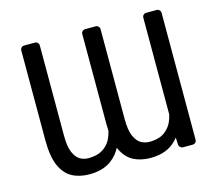

<svg xmlns="http://www.w3.org/2000/svg" viewBox="-103 -841 1108 980"><g transform="rotate(-15 451.5 -351.0)"><path d="M162.6 -11.4Q124.3 -32.3 102.3 -82Q81 -131.7 81 -215.9V-691.1Q81 -699.6 87 -705.6Q93 -711.6 101.6 -711.6H158Q166.9 -711.6 172.9 -705.6Q179 -699.6 179 -691.1V-215.9Q179 -157.3 192.1 -126.4Q205.6 -95.2 226.2 -82.7Q247.2 -71 269.9 -71Q322.4 -71 353.3 -94.5Q384.9 -117.5 398.1 -157.3Q401.6 -166.9 404.5 -179Q403.4 -196.7 403.4 -215.9V-691.1Q403.4 -699.6 409.4 -705.6Q415.5 -711.6 424 -711.6H479Q487.9 -711.6 494 -705.6Q500 -699.6 500 -691.1V-215.9Q500 -158.4 513.5 -126.4Q527.3 -95.2 548.3 -82.7Q569.6 -71 592.3 -71Q645.2 -71 675.4 -94.5Q706 -117.2 719.5 -157.3Q723.4 -168.7 725.9 -179.3V-691.1Q725.9 -699.6 731.9 -705.6Q737.9 -711.6 746.4 -711.6H801.5Q810.4 -711.6 816.4 -705.6Q822.4 -699.6 822.4 -691.1V-20.6Q822.4 -12.1 816.4 -6Q810.4 0 801.5 0H750Q741.8 0 735.8 -5.9Q729.8 -11.7 729.4 -19.9L727.6 -57.5Q712.4 -38 693.5 -23.8Q649.1 9.9 576.7 9.9Q524.9 9.9 485.8 -11Q447.1 -32 425.1 -81.3L423.3 -84.9Q403.1 -47.2 371.4 -23.8Q326.3 9.9 254.3 9.9Q201.7 9.9 162.6 -11.4Z"/></g></svg>

Font: DeltaSans
Style: Regular
Weight: 400
Designer: Rasmus Andersson
Foundry: rsms
Version: Version 3.012